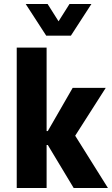

<svg xmlns="http://www.w3.org/2000/svg" viewBox="-20 -944 562 964"><path d="M64 0V-705H214V-286H220L345 -503H511L338 -232L346 -281L522 0H350L220 -216H214V0ZM212 -765 109 -924H219L274 -837L329 -924H439L336 -765Z"/></svg>

Font: Nunito Sans 7pt Condensed ExtraBold
Style: Regular
Weight: 800
Width: 3
Designer: Vernon Adams
Foundry: Vernon Adams
Version: Version 3.101;gftools[0.9.27]